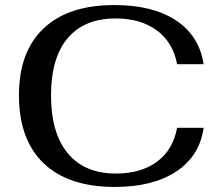

<svg xmlns="http://www.w3.org/2000/svg" viewBox="-20 -730 864 760"><path d="M55 -353Q55 -525 152.5 -617.5Q250 -710 433 -710Q585 -710 677 -649Q769 -588 786 -476H681Q665 -562 601 -609.5Q537 -657 438 -657Q314 -657 248 -579Q182 -501 182 -353Q182 -203 248.5 -123Q315 -43 439 -43Q538 -43 601.5 -90Q665 -137 681 -224H786Q770 -112 677.5 -51Q585 10 435 10Q251 10 153 -83.5Q55 -177 55 -353Z"/></svg>

Font: Fahkwang Medium
Style: Regular
Weight: 500
Version: Version 1.000; ttfautohint (v1.6)